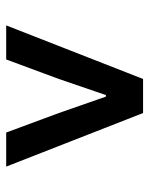

<svg xmlns="http://www.w3.org/2000/svg" viewBox="49 -846 482 620"><g transform="rotate(90 290.0 -536.0)"><path d="M235 -757H345L518 -315H408L345 -485L292 -637H287L235 -485L172 -315H62Z"/></g></svg>

Font: Merged Yaku Han JP SemiBold
Style: Regular
Weight: 600
Designer: Ryoko NISHIZUKA 西塚涼子 (kana, bopomofo & ideographs); Paul D. Hunt (Latin, Greek & Cyrillic); Sandoll Communications 산돌커뮤니
Foundry: Adobe
Version: Version 2.004